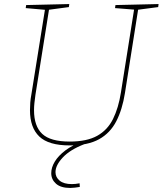

<svg xmlns="http://www.w3.org/2000/svg" viewBox="-20 -712 803 948"><path d="M550 -687 763 -692 761 -677 654 -663 663 -671 597 -253Q584 -171 554 -113Q524 -55 469 -24.5Q414 6 324 6Q220 6 174 -38Q128 -82 128 -168Q128 -186 129.5 -205.5Q131 -225 135 -246L203 -671L209 -663L107 -672L109 -687L322 -692L320 -677L215 -663L223 -671L155 -244Q152 -223 150 -204Q148 -185 148 -168Q148 -89 188.5 -51Q229 -13 324 -13Q409 -13 460 -41.5Q511 -70 538 -124.5Q565 -179 577 -255L643 -671L649 -664L548 -672ZM327 216Q280 216 256.5 195Q233 174 233 143Q233 115 250.5 86Q268 57 303 30.5Q338 4 389 -14L396 0Q326 27 290 65.5Q254 104 254 138Q254 163 274.5 180Q295 197 335 197Q343 197 353 196Q363 195 373 193L374 211Q361 213 349.5 214.5Q338 216 327 216Z"/></svg>

Font: Bitter Thin
Style: Italic
Weight: 100
Italic angle: -9°
Designer: Sol Matas, and Bitter project Authors
Foundry: Sol Matas
Version: Version 2.002